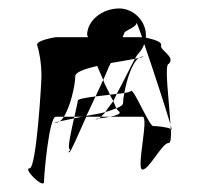

<svg xmlns="http://www.w3.org/2000/svg" viewBox="-20 -954 468 454"><path d="M50 -556C33 -556 84 -506 84 -524C84 -540 96 -678 112 -678H131C147 -703 158 -754 158 -774C158 -783 179 -791 210 -798C214 -787 220 -776 224 -765C231 -779 235 -793 242 -805C265 -809 285 -812 299 -815C302 -820 304 -824 306 -826C313 -833 318 -841 321 -850C342 -790 373 -694 383 -660C380 -715 368 -803 379 -803C396 -820 357 -835 361 -847C364 -856 338 -862 325 -865V-871C325 -904 296 -934 262 -934C221 -934 186 -905 186 -871C186 -870 188 -868 188 -866H112C112 -866 64 -859 68 -847C72 -835 78 -807 78 -774C78 -757 66 -556 50 -556ZM121 -667C110 -665 106 -664 112 -664C115 -664 118 -665 121 -667ZM121 -667C124 -669 128 -673 131 -678H156C156 -677 155 -675 155 -674C142 -671 129 -669 121 -667ZM144 -594C147 -594 163 -631 184 -678H219C221 -681 226 -684 229 -689C216 -685 199 -683 184 -680C192 -695 198 -710 206 -726C183 -723 164 -720 164 -716C164 -713 160 -697 156 -678H176C167 -677 161 -675 155 -674C148 -643 140 -606 144 -602C150 -597 136 -594 144 -594ZM206 -726 224 -765C228 -752 236 -741 240 -730C229 -729 217 -727 206 -726ZM215 -674C207 -673 202 -672 209 -672C210 -672 214 -673 215 -674ZM215 -674 219 -678H241C231 -676 223 -675 215 -674ZM229 -689C233 -696 241 -705 248 -715C251 -708 253 -702 255 -698C247 -695 240 -692 229 -689ZM240 -730C242 -725 246 -719 248 -715C251 -720 253 -726 256 -732C249 -731 247 -731 240 -730ZM241 -678H317C333 -678 301 -553 317 -553C333 -553 363 -616 379 -616C384 -616 385 -630 384 -649C375 -654 349 -656 342 -656C333 -656 296 -745 290 -739C289 -737 283 -736 274 -734C272 -725 271 -717 271 -711C271 -706 266 -702 255 -698C257 -694 261 -691 262 -690C267 -685 255 -681 241 -678ZM256 -732C273 -763 289 -797 299 -815C302 -816 305 -816 308 -817C292 -805 279 -764 274 -734C269 -733 264 -733 256 -732ZM270 -866C273 -873 274 -877 275 -878C282 -884 303 -891 303 -900C303 -902 308 -888 316 -866ZM308 -817C318 -819 323 -820 317 -820C314 -820 311 -819 308 -817ZM383 -660C385 -651 387 -646 386 -647C385 -648 385 -649 384 -649C384 -652 383 -656 383 -660Z"/></svg>

Font: bitstorm
Style: exext
Weight: 400
Version: Version 0.2